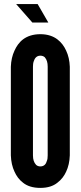

<svg xmlns="http://www.w3.org/2000/svg" viewBox="-20 -910 394 938"><path d="M164 -890 216 -800H138L59 -890ZM321 -151C320 -121 314 -94 303 -71C294 -51 280 -32 260 -17C240 -1 213 8 177 8C141 8 113 -1 93 -17C73 -32 60 -51 51 -71C40 -94 34 -121 33 -151V-584C34 -613 40 -640 51 -663C60 -683 73 -703 93 -718C113 -733 141 -743 177 -743C213 -743 240 -733 260 -718C280 -703 294 -683 303 -663C314 -640 320 -613 321 -584ZM213 -584C213 -604 209 -618 199 -630C194 -635 186 -638 177 -638C158 -638 149 -624 145 -611C142 -603 141 -594 141 -584V-151C141 -130 146 -116 156 -105C161 -100 168 -97 177 -97C196 -97 205 -109 209 -124C212 -131 213 -140 213 -151Z"/></svg>

Font: League Gothic
Style: Regular
Weight: 400
Designer: The League of Moveable Type
Version: Version 1.560;PS 001.560;hotconv 1.0.56;makeotf.lib2.0.21325